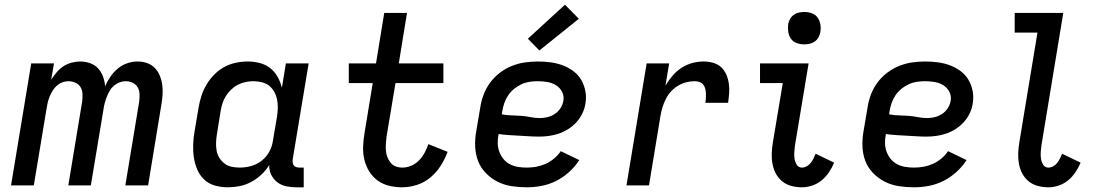

<svg xmlns="http://www.w3.org/2000/svg" viewBox="-20 -790 4690 818"><path d="M27 0 113 -520H210L198 -450Q208 -466 221 -481.5Q234 -497 250 -507.5Q266 -518 285 -523Q304 -528 322 -528Q344 -528 364.5 -520.5Q385 -513 398.5 -498Q412 -483 419 -463.5Q426 -444 428 -422Q437 -444 450.5 -463.5Q464 -483 482 -498Q500 -513 522 -520.5Q544 -528 566 -528Q588 -528 607.5 -521Q627 -514 640.5 -499.5Q654 -485 661.5 -466Q669 -447 671.5 -426.5Q674 -406 672.5 -384.5Q671 -363 667 -341L611 0H514L573 -357Q575 -373 574.5 -389Q574 -405 566.5 -418Q559 -431 545 -437.5Q531 -444 515 -444Q502 -444 489 -439Q476 -434 465 -424.5Q454 -415 447 -402.5Q440 -390 435 -377.5Q430 -365 426.5 -352Q423 -339 421 -325L367 0H271L330 -357Q332 -373 331.5 -389Q331 -405 323.5 -418Q316 -431 301.5 -437.5Q287 -444 272 -444Q258 -444 245 -439Q232 -434 221.5 -424.5Q211 -415 203.5 -402.5Q196 -390 191 -377.5Q186 -365 183 -352Q180 -339 178 -325L124 0Z M950 8Q922 8 895.5 0.5Q869 -7 850 -25Q831 -43 820.5 -67.5Q810 -92 806 -119Q802 -146 803 -174.5Q804 -203 809 -231L826 -331Q830 -356 838 -381Q846 -406 859.5 -429Q873 -452 892 -471.5Q911 -491 934.5 -504Q958 -517 984 -522.5Q1010 -528 1035 -528Q1061 -528 1086.5 -521.5Q1112 -515 1131 -500Q1150 -485 1162.5 -463Q1175 -441 1181 -416L1198 -520H1295L1227 -111Q1226 -104 1227 -97Q1228 -90 1232 -85Q1236 -80 1242.5 -78Q1249 -76 1256 -76H1274V8H1242Q1220 8 1199 3.5Q1178 -1 1161.5 -13.5Q1145 -26 1135.5 -45.5Q1126 -65 1127 -87Q1113 -64 1093 -45.5Q1073 -27 1049.5 -14.5Q1026 -2 1000.5 3Q975 8 950 8ZM1001 -76Q1025 -76 1049.5 -82.5Q1074 -89 1095 -105.5Q1116 -122 1128 -145Q1140 -168 1143 -192L1160 -292Q1163 -311 1163.5 -329.5Q1164 -348 1160.5 -365.5Q1157 -383 1148.5 -398.5Q1140 -414 1127 -424.5Q1114 -435 1096 -439.5Q1078 -444 1059 -444Q1043 -444 1026 -440.5Q1009 -437 993.5 -429Q978 -421 965 -408.5Q952 -396 942.5 -381Q933 -366 928 -350Q923 -334 920 -317L904 -217Q901 -200 900.5 -182Q900 -164 903 -147.5Q906 -131 915 -117Q924 -103 937 -93Q950 -83 967 -79.5Q984 -76 1001 -76Z M1694 8Q1665 8 1638 1.5Q1611 -5 1589.5 -20.5Q1568 -36 1553.5 -59Q1539 -82 1532.5 -109Q1526 -136 1527 -165Q1528 -194 1533 -223L1568 -436H1466V-520H1582L1617 -735H1714L1679 -520H1869V-436H1665L1627 -209Q1625 -194 1624 -179Q1623 -164 1624 -149.5Q1625 -135 1630 -121.5Q1635 -108 1644 -97Q1653 -86 1666 -81Q1679 -76 1695 -76Q1713 -76 1732 -84Q1751 -92 1765.5 -107Q1780 -122 1789.5 -140Q1799 -158 1805 -176L1887 -143Q1876 -113 1858 -84.5Q1840 -56 1814.5 -34.5Q1789 -13 1757 -2.5Q1725 8 1694 8Z M2224 8Q2191 8 2159 3Q2127 -2 2099.5 -16Q2072 -30 2050 -52.5Q2028 -75 2017 -103.5Q2006 -132 2004.5 -165Q2003 -198 2009 -231L2026 -331Q2030 -359 2040 -386Q2050 -413 2067.5 -437Q2085 -461 2109 -479.5Q2133 -498 2160.5 -509Q2188 -520 2216 -524Q2244 -528 2271 -528Q2299 -528 2325.5 -524.5Q2352 -521 2376.5 -512Q2401 -503 2422 -487.5Q2443 -472 2456 -450Q2469 -428 2474 -401.5Q2479 -375 2474 -348Q2471 -327 2461 -306.5Q2451 -286 2436 -269.5Q2421 -253 2401.5 -240.5Q2382 -228 2361.5 -221Q2341 -214 2319.5 -211Q2298 -208 2277 -208Q2255 -208 2233.5 -209.5Q2212 -211 2190.5 -212Q2169 -213 2147 -214.5Q2125 -216 2104 -219V-217Q2100 -198 2100.5 -179Q2101 -160 2107.5 -143Q2114 -126 2125 -112.5Q2136 -99 2152 -90.5Q2168 -82 2186.5 -79Q2205 -76 2224 -76Q2244 -76 2264 -79.5Q2284 -83 2303.5 -91.5Q2323 -100 2340 -114Q2357 -128 2369 -146L2448 -108Q2430 -80 2404.5 -57Q2379 -34 2349 -19Q2319 -4 2287 2Q2255 8 2224 8ZM2280 -287Q2296 -287 2312.5 -291Q2329 -295 2343.5 -304.5Q2358 -314 2367.5 -328.5Q2377 -343 2380 -359Q2384 -380 2375 -398Q2366 -416 2349.5 -426.5Q2333 -437 2312.5 -440.5Q2292 -444 2272 -444Q2254 -444 2236.5 -441.5Q2219 -439 2202.5 -431.5Q2186 -424 2171 -412Q2156 -400 2145.5 -384.5Q2135 -369 2129 -352Q2123 -335 2120 -317L2118 -303Q2138 -299 2158.5 -298.5Q2179 -298 2200 -296.5Q2221 -295 2240.5 -291Q2260 -287 2280 -287ZM2278 -575 2229 -625 2387 -770 2446 -710Z M2649 0 2735 -520H2831L2815 -425Q2828 -447 2845 -467Q2862 -487 2883.5 -501Q2905 -515 2929.5 -521.5Q2954 -528 2977 -528Q2998 -528 3018 -522.5Q3038 -517 3052 -504Q3066 -491 3074 -473Q3082 -455 3085 -434.5Q3088 -414 3086.5 -393.5Q3085 -373 3082 -352H2985Q2987 -362 2987.5 -372.5Q2988 -383 2987.5 -393Q2987 -403 2984.5 -412.5Q2982 -422 2976 -429.5Q2970 -437 2960.5 -440.5Q2951 -444 2940 -444Q2922 -444 2904 -439.5Q2886 -435 2869 -425Q2852 -415 2838.5 -400Q2825 -385 2816.5 -368Q2808 -351 2802.5 -333Q2797 -315 2794 -297L2745 0Z M3397 8Q3373 8 3351 2Q3329 -4 3312.5 -17.5Q3296 -31 3285.5 -50.5Q3275 -70 3271 -92.5Q3267 -115 3268 -138Q3269 -161 3273 -185L3315 -436H3218V-520H3425L3367 -171Q3365 -157 3364 -142.5Q3363 -128 3365 -114Q3367 -100 3374.5 -88Q3382 -76 3397 -76Q3407 -76 3417 -81.5Q3427 -87 3434 -96Q3441 -105 3446 -115Q3451 -125 3455 -135L3534 -97Q3525 -76 3512 -56.5Q3499 -37 3481 -22Q3463 -7 3440.5 0.5Q3418 8 3397 8ZM3406 -601Q3390 -601 3374.5 -606.5Q3359 -612 3350 -624.5Q3341 -637 3338.5 -653.5Q3336 -670 3338 -687Q3340 -698 3346 -709Q3352 -720 3362 -727Q3372 -734 3383.5 -736.5Q3395 -739 3407 -739Q3423 -739 3438.5 -733.5Q3454 -728 3463 -715.5Q3472 -703 3475 -686.5Q3478 -670 3475 -653Q3473 -642 3467 -631Q3461 -620 3451 -613Q3441 -606 3429.5 -603.5Q3418 -601 3406 -601Z M3874 8Q3841 8 3809 3Q3777 -2 3749.5 -16Q3722 -30 3700 -52.5Q3678 -75 3667 -103.5Q3656 -132 3654.5 -165Q3653 -198 3659 -231L3676 -331Q3680 -359 3690 -386Q3700 -413 3717.5 -437Q3735 -461 3759 -479.5Q3783 -498 3810.5 -509Q3838 -520 3866 -524Q3894 -528 3921 -528Q3949 -528 3975.5 -524.5Q4002 -521 4026.5 -512Q4051 -503 4072 -487.5Q4093 -472 4106 -450Q4119 -428 4124 -401.5Q4129 -375 4124 -348Q4121 -327 4111 -306.5Q4101 -286 4086 -269.5Q4071 -253 4051.5 -240.5Q4032 -228 4011.5 -221Q3991 -214 3969.5 -211Q3948 -208 3927 -208Q3905 -208 3883.5 -209.5Q3862 -211 3840.5 -212Q3819 -213 3797 -214.5Q3775 -216 3754 -219V-217Q3750 -198 3750.5 -179Q3751 -160 3757.5 -143Q3764 -126 3775 -112.5Q3786 -99 3802 -90.5Q3818 -82 3836.5 -79Q3855 -76 3874 -76Q3894 -76 3914 -79.5Q3934 -83 3953.5 -91.5Q3973 -100 3990 -114Q4007 -128 4019 -146L4098 -108Q4080 -80 4054.5 -57Q4029 -34 3999 -19Q3969 -4 3937 2Q3905 8 3874 8ZM3930 -287Q3946 -287 3962.5 -291Q3979 -295 3993.5 -304.5Q4008 -314 4017.5 -328.5Q4027 -343 4030 -359Q4034 -380 4025 -398Q4016 -416 3999.5 -426.5Q3983 -437 3962.5 -440.5Q3942 -444 3922 -444Q3904 -444 3886.5 -441.5Q3869 -439 3852.5 -431.5Q3836 -424 3821 -412Q3806 -400 3795.5 -384.5Q3785 -369 3779 -352Q3773 -335 3770 -317L3768 -303Q3788 -299 3808.5 -298.5Q3829 -298 3850 -296.5Q3871 -295 3890.5 -291Q3910 -287 3930 -287Z M4447 8Q4423 8 4401 2Q4379 -4 4362.5 -17.5Q4346 -31 4335.5 -50.5Q4325 -70 4321 -92.5Q4317 -115 4318 -138Q4319 -161 4323 -185L4400 -651H4303V-735H4510L4417 -171Q4415 -157 4414 -142.5Q4413 -128 4415 -114Q4417 -100 4424.5 -88Q4432 -76 4447 -76Q4457 -76 4467 -81.5Q4477 -87 4484 -96Q4491 -105 4496 -115Q4501 -125 4505 -135L4584 -97Q4575 -76 4562 -56.5Q4549 -37 4531 -22Q4513 -7 4490.5 0.5Q4468 8 4447 8Z"/></svg>

Font: Iosevka Custom Medium
Style: Italic
Weight: 500
Italic angle: -9°
Designer: Belleve Invis
Foundry: Belleve Invis
Version: Version 27.0.1